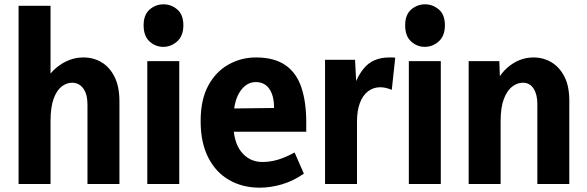

<svg xmlns="http://www.w3.org/2000/svg" viewBox="-20 -852 2720 889"><path d="M385 0V-368Q385 -416 365.5 -442.5Q346 -469 314 -469Q288 -469 265 -451Q242 -433 228 -394Q214 -355 214 -292V0H66V-825H214V-396H160Q183 -491 241 -538.5Q299 -586 366 -586Q413 -586 450.5 -563.5Q488 -541 510.5 -496Q533 -451 533 -382V0Z M662 0V-569H810V0ZM736 -635Q700 -635 672.5 -660Q645 -685 645 -735Q645 -784 673 -808Q701 -832 737 -832Q773 -832 801 -808Q829 -784 829 -735Q829 -686 800.5 -660.5Q772 -635 736 -635Z M1182 17Q1103 17 1041 -18.5Q979 -54 944 -123Q909 -192 909 -291Q909 -391 944.5 -456Q980 -521 1038.5 -553.5Q1097 -586 1165 -586Q1249 -586 1300.5 -551Q1352 -516 1375 -448.5Q1398 -381 1398 -285V-242H992L994 -349L1249 -352Q1249 -382 1243 -404.5Q1237 -427 1226 -442Q1215 -457 1199.5 -464.5Q1184 -472 1164 -472Q1120 -472 1090 -426Q1060 -380 1060 -286Q1060 -195 1097.5 -148.5Q1135 -102 1195 -102Q1232 -102 1268 -113Q1304 -124 1344 -146L1387 -48Q1338 -14 1285.5 1.5Q1233 17 1182 17Z M1485 0V-575H1624L1633 -398H1603Q1624 -487 1665.5 -536.5Q1707 -586 1783 -586Q1790 -586 1796.5 -586Q1803 -586 1810 -585L1794 -436Q1766 -448 1740 -448Q1709 -448 1684.5 -429.5Q1660 -411 1646.5 -375.5Q1633 -340 1633 -289V0Z M1873 0V-569H2021V0ZM1947 -635Q1911 -635 1883.5 -660Q1856 -685 1856 -735Q1856 -784 1884 -808Q1912 -832 1948 -832Q1984 -832 2012 -808Q2040 -784 2040 -735Q2040 -686 2011.5 -660.5Q1983 -635 1947 -635Z M2468 0V-371Q2468 -415 2450.5 -442Q2433 -469 2401 -469Q2375 -469 2351.5 -451Q2328 -433 2313 -394Q2298 -355 2298 -290V0H2150V-569H2292L2298 -398H2252Q2275 -492 2329.5 -539Q2384 -586 2450 -586Q2496 -586 2533.5 -563.5Q2571 -541 2593.5 -497Q2616 -453 2616 -386V0Z"/></svg>

Font: Yaldevi ExtraLight
Style: Bold
Weight: 700
Version: Version 1.100